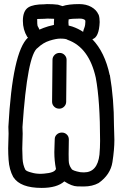

<svg xmlns="http://www.w3.org/2000/svg" viewBox="-20 -920 600 940"><path d="M270 -388Q255 -388 245 -398Q235 -408 235 -422L237 -627Q237 -641 247 -651Q257 -661 272 -661Q286 -661 296 -651Q306 -641 306 -627L304 -422Q304 -408 294 -398Q284 -388 270 -388ZM196 -70Q248 -74 254 -93Q246 -133 246 -175Q246 -192 247 -209Q248 -226 248 -239Q248 -252 258 -261.5Q268 -271 283 -271Q297 -271 307 -261.5Q317 -252 317 -237L316 -166Q316 -155 316.5 -133Q317 -111 330 -94V-93Q336 -84 373 -77L391 -76Q457 -76 467 -163Q470 -197 470 -230Q470 -426 449 -539Q416 -688 311 -725Q304 -731 275 -731Q255 -731 223 -721Q191 -711 165 -686Q114 -654 90 -298Q91 -282 91 -265L89 -192Q89 -172 90.5 -142.5Q92 -113 104 -89Q110 -81 135 -75Q154 -69 180 -69ZM432 -728Q493 -665 517 -553L518 -552Q538 -435 538 -306V-305Q538 -290 539 -272Q540 -254 540 -235Q540 -188 530.5 -126.5Q521 -65 463 -24Q432 -7 390 -7Q385 -7 358.5 -7.5Q332 -8 295 -32Q259 0 184 0Q80 0 46 -52Q45 -52 45 -53Q25 -90 22 -138Q20 -166 20 -194L22 -266L21 -299Q41 -666 117 -736L113 -740Q92 -775 92 -818Q92 -867 119 -884Q143 -899 197 -899L210 -900Q242 -900 264 -897L286 -890Q315 -900 368 -900Q402 -900 427 -886Q452 -872 462 -849L463 -848Q468 -833 468 -812Q465 -737 432 -728ZM244 -798V-811Q244 -820 245 -828Q235 -829 212 -829L197 -828Q172 -828 162 -827Q162 -798 164 -793Q170 -783 173 -775Q193 -784 216 -791Q230 -795 244 -798ZM387 -764Q388 -772 393 -784Q398 -797 398 -814Q398 -818 397 -821Q389 -829 370 -829Q330 -829 316 -825Q315 -819 315 -811Q315 -804 316 -795Q325 -793 334 -790Q363 -780 387 -764Z"/></svg>

Font: Bubblez Graffiti
Style: Regular
Weight: 400
Designer: GGBotNet
Foundry: GGBotNet
Version: 1.00